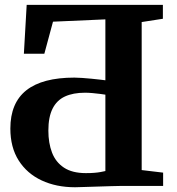

<svg xmlns="http://www.w3.org/2000/svg" viewBox="-20 -763 726 788"><path d="M288 5.5Q211 5.5 151 -22.5Q91 -50.5 56.8 -104.2Q22.5 -158 22.5 -235.5Q22.5 -340.5 88.2 -392.5Q154 -444.5 285.5 -444.5Q298 -444.5 316.5 -443.2Q335 -442 354.8 -440Q374.5 -438 390.5 -436.2Q406.5 -434.5 412.5 -433.5V-683.5L197.5 -674L162 -542.5H78L89.5 -743H648.5V-686L561.5 -672.5V-65L649.5 -54.5V0H480.5Q463.5 0 435.8 1Q408 2 378 2.8Q348 3.5 323.5 4.5Q299 5.5 288 5.5ZM332.5 -52.5Q353.5 -52.5 368 -53.8Q382.5 -55 393 -57Q403.5 -59 412.5 -61V-374.5Q406.5 -375.5 391.5 -377.5Q376.5 -379.5 359.2 -381Q342 -382.5 329 -382.5Q280 -382.5 246.5 -367Q213 -351.5 195.8 -317.2Q178.5 -283 178.5 -227Q178.5 -176 193.5 -136.8Q208.5 -97.5 242.5 -75Q276.5 -52.5 332.5 -52.5Z"/></svg>

Font: Merriweather 36pt
Style: Bold
Weight: 700
Designer: Eben Sorkin
Foundry: Eben Sorkin
Version: Version 2.100